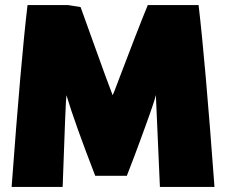

<svg xmlns="http://www.w3.org/2000/svg" viewBox="-20 -725 937 760"><path d="M482 -29H357Q276 -238 243 -348Q240 -334 228 15H26Q63 -487 89 -705H249Q263 -703 299 -697Q312 -662 357.5 -534.5Q403 -407 426 -348Q427 -348 452.5 -416Q478 -484 513 -574Q548 -664 565 -705H766Q792 -487 829 15H613Q598 -333 597 -348L596 -346Q596 -345 594.5 -339.5Q593 -334 590.5 -326Q588 -318 583.5 -304.5Q579 -291 573 -274Q567 -257 558 -232Q549 -207 538.5 -178.5Q528 -150 513.5 -111Q499 -72 482 -29Z"/></svg>

Font: Repo
Style: ExtraBlack
Weight: 1000
Designer: Stefan Peev
Foundry: Context Ltd
Version: Version 001.000